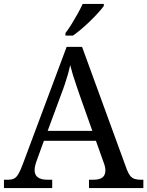

<svg xmlns="http://www.w3.org/2000/svg" viewBox="-20 -951 745 971"><path d="M0 0V-42H19Q39 -42 51 -48Q63 -54 73 -71Q83 -88 95 -120L317 -714H395L621 -95Q629 -74 638 -62.5Q647 -51 660 -46.5Q673 -42 692 -42H705V0H430V-42H453Q483 -42 498 -53.5Q513 -65 513 -90Q513 -96 512 -101.5Q511 -107 509.5 -113.5Q508 -120 505 -127L465 -239H202L164 -134Q161 -126 159 -118Q157 -110 156 -103.5Q155 -97 155 -91Q155 -66 171.5 -54Q188 -42 221 -42H244V0ZM221 -289H447L385 -464Q375 -494 365.5 -521Q356 -548 348.5 -573Q341 -598 335 -622Q330 -598 323.5 -575.5Q317 -553 309 -528.5Q301 -504 289 -473ZM311 -784Q326 -803 342 -829Q358 -855 373 -882Q388 -909 398 -931H505V-921Q496 -908 478 -888Q460 -868 437.5 -846Q415 -824 392 -804.5Q369 -785 349 -771H311Z"/></svg>

Font: Noto Serif Sinhala
Style: Regular
Weight: 400
Designer: Jelle Bosma - Monotype Design Team
Foundry: Monotype Imaging Inc.
Version: Version 2.006